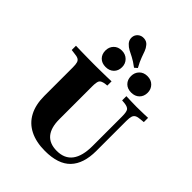

<svg xmlns="http://www.w3.org/2000/svg" viewBox="-252 -1022 1160 1160"><g transform="rotate(45 328.0 -441.5)"><path d="M106.5 -369.4V-465.3Q106.5 -491.1 102.4 -504.4Q98.4 -517.7 86.7 -523.8Q75 -529.8 52.4 -531.5L27.4 -534.7V-571Q46 -570.2 71.8 -569.8Q97.6 -569.4 125 -569Q152.4 -568.5 176.6 -568.5H187.9H199.2Q221 -568.5 245.2 -569Q269.4 -569.4 292.3 -569.8Q315.3 -570.2 331.5 -571V-534.7L316.1 -533.1Q286.3 -529 278.2 -516.5Q270.2 -504 270.2 -465.3V-369.4ZM344.4 11.3Q268.5 11.3 214.9 -15.7Q161.3 -42.7 133.9 -94.8Q106.5 -146.8 106.5 -221V-369.4H270.2V-185.5Q270.2 -113.7 301.2 -76.6Q332.3 -39.5 394.4 -39.5Q460.5 -39.5 493.5 -83.5Q526.6 -127.4 526.6 -213.7V-369.4H563.7V-208.9Q563.7 -100 510.5 -44.4Q457.3 11.3 344.4 11.3ZM526.6 -369.4V-465.3Q526.6 -504 517.7 -516.9Q508.9 -529.8 478.2 -533.1L458.1 -534.7V-571Q474.2 -570.2 499.2 -569.4Q524.2 -568.5 545.2 -568.5Q559.7 -568.5 577.8 -569Q596 -569.4 613.3 -569.8Q630.6 -570.2 643.5 -571V-534.7L618.5 -532.3Q596 -530.6 584.3 -524.6Q572.6 -518.5 568.1 -504.8Q563.7 -491.1 563.7 -465.3V-369.4ZM244.4 -606.5Q212.1 -606.5 192.7 -625.8Q173.4 -645.2 173.4 -676.6Q173.4 -706.5 192.7 -726.6Q212.1 -746.8 244.4 -746.8Q275.8 -746.8 296 -726.6Q316.1 -706.5 316.1 -676.6Q316.1 -645.2 296.4 -625.8Q276.6 -606.5 244.4 -606.5ZM462.9 -606.5Q430.6 -606.5 411.3 -625.8Q391.9 -645.2 391.9 -676.6Q391.9 -706.5 411.3 -726.6Q430.6 -746.8 462.9 -746.8Q495.2 -746.8 514.9 -726.6Q534.7 -706.5 534.7 -676.6Q534.7 -645.2 514.9 -625.8Q495.2 -606.5 462.9 -606.5ZM369.4 -725Q336.3 -750 313.7 -761.3Q291.1 -772.6 275 -781Q258.9 -789.5 244.4 -804.8Q229 -821.8 229.8 -844Q230.6 -866.1 246.8 -880.6Q263.7 -895.2 287.1 -893.5Q310.5 -891.9 324.2 -875Q337.1 -859.7 343.5 -842.3Q350 -825 358.5 -800.8Q366.9 -776.6 387.1 -740.3Z"/></g></svg>

Font: Playfair 9pt Black
Style: Regular
Weight: 900
Designer: Claus Eggers Sørensen
Foundry: Claus Eggers Sørensen
Version: Version 2.203